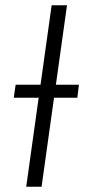

<svg xmlns="http://www.w3.org/2000/svg" viewBox="-20 -705 324 725"><path d="M278 -385 272 -336H184L137 0H79L126 -336H32L39 -385H133L175 -685H233L191 -385Z"/></svg>

Font: Fira Sans Condensed Light
Style: Italic
Weight: 300
Width: 3
Italic angle: -8°
Designer: Carrois Corporate & Edenspiekermann AG
Foundry: Carrois Corporate GbR & Edenspiekermann AG
Version: Version 4.203